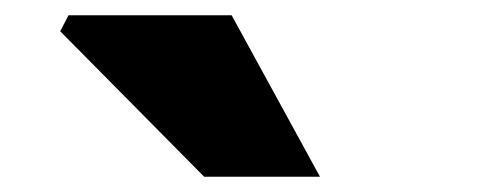

<svg xmlns="http://www.w3.org/2000/svg" viewBox="-20 -858 653 252"><path d="M59 -817 70 -838H284L400 -626H248Z"/></svg>

Font: Nebula Sans Black
Style: Regular
Weight: 900
Designer: Paul D. Hunt for Adobe (as Source Sans)
Foundry: Nebula Entertainment & Broadcasting LLC
Version: Version 1.010